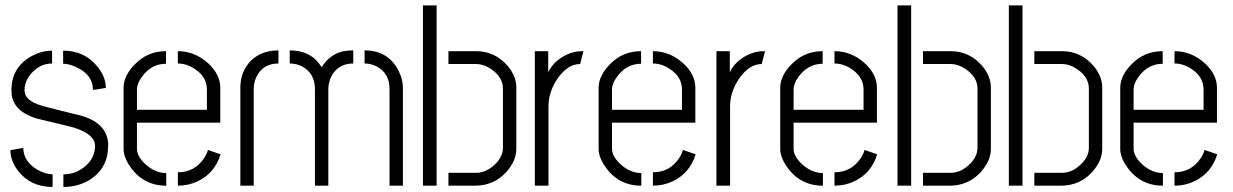

<svg xmlns="http://www.w3.org/2000/svg" viewBox="-20 -705 4680 729"><path d="M19.5 -134.8 68.4 -143.6Q68.4 -92.8 122.1 -60.5Q151.4 -43.9 179.7 -43V4.9Q94.7 4.9 46.9 -58.6Q19.5 -95.7 19.5 -134.8ZM23.4 -362.3Q23.4 -451.2 102.5 -493.2Q139.6 -512.7 177.7 -512.7V-463.9Q131.8 -463.9 98.6 -425.8Q73.2 -397.5 73.2 -362.3Q73.2 -328.1 121.1 -309.6Q139.6 -301.8 268.6 -270.5Q275.4 -268.6 281.2 -267.6Q383.8 -241.2 390.6 -162.1Q390.6 -157.2 390.6 -152.3Q390.6 -65.4 319.3 -21.5Q275.4 4.9 220.7 4.9V-43Q271.5 -43 309.6 -79.1Q340.8 -109.4 340.8 -151.4Q340.8 -195.3 259.8 -220.7Q254.9 -222.7 135.7 -251Q127 -252.9 120.1 -254.9Q34.2 -280.3 24.4 -344.7Q23.4 -353.5 23.4 -362.3ZM219.7 -462.9V-512.7Q301.8 -512.7 350.6 -451.2Q381.8 -413.1 381.8 -371.1L333 -363.3Q333 -420.9 269.5 -450.2Q242.2 -462.9 219.7 -462.9Z M449.2 -139.6V-373Q450.2 -418.9 492.2 -460.9Q540 -510.7 610.4 -510.7V-462.9Q554.7 -462.9 518.6 -413.1Q500 -387.7 500 -365.2V-288.1H765.6V-365.2Q765.6 -414.1 717.8 -444.3Q687.5 -463.9 655.3 -463.9V-510.7Q720.7 -510.7 772.5 -462.9Q815.4 -421.9 816.4 -374V-239.3H500V-139.6Q500 -109.4 537.1 -77.1Q572.3 -47.9 611.3 -47.9V0Q525.4 0 475.6 -70.3Q449.2 -107.4 449.2 -139.6ZM655.3 0V-50.8Q718.8 -50.8 754.9 -104.5Q765.6 -121.1 769.5 -135.7L817.4 -119.1Q795.9 -47.9 730.5 -16.6Q695.3 0 655.3 0Z M892.6 0V-373Q892.6 -434.6 934.6 -476.6Q974.6 -513.7 1037.1 -513.7V-463.9Q977.5 -463.9 953.1 -412.1Q943.4 -390.6 943.4 -366.2V0ZM1080.1 -463.9V-513.7Q1153.3 -513.7 1191.4 -463.9Q1196.3 -457 1201.2 -450.2Q1233.4 -499 1281.2 -509.8Q1299.8 -513.7 1321.3 -513.7V-463.9Q1262.7 -463.9 1237.3 -413.1Q1226.6 -390.6 1226.6 -366.2V0H1175.8V-366.2Q1175.8 -424.8 1129.9 -451.2Q1107.4 -463.9 1080.1 -463.9ZM1364.3 -463.9V-513.7Q1455.1 -513.7 1494.1 -434.6Q1509.8 -403.3 1509.8 -373V0H1459V-366.2Q1459 -426.8 1411.1 -452.1Q1389.6 -463.9 1364.3 -463.9Z M1585.9 0V-684.6H1637.7V0ZM1682.6 0V-48.8H1787.1Q1829.1 -48.8 1864.3 -85.9Q1888.7 -112.3 1889.6 -141.6V-369.1Q1889.6 -411.1 1846.7 -441.4Q1817.4 -461.9 1787.1 -461.9H1682.6V-510.7H1788.1Q1859.4 -510.7 1908.2 -454.1Q1940.4 -415 1940.4 -373V-139.6Q1940.4 -93.8 1901.4 -50.8Q1855.5 -1 1786.1 0Z M2010.7 0V-510.7H2061.5V-430.7Q2081.1 -471.7 2127 -495.1Q2157.2 -510.7 2189.5 -510.7H2195.3L2182.6 -461.9Q2133.8 -461.9 2094.7 -403.3Q2062.5 -354.5 2062.5 -300.8V0Z M2252.9 -139.6V-373Q2253.9 -418.9 2295.9 -460.9Q2343.8 -510.7 2414.1 -510.7V-462.9Q2358.4 -462.9 2322.3 -413.1Q2303.7 -387.7 2303.7 -365.2V-288.1H2569.3V-365.2Q2569.3 -414.1 2521.5 -444.3Q2491.2 -463.9 2459 -463.9V-510.7Q2524.4 -510.7 2576.2 -462.9Q2619.1 -421.9 2620.1 -374V-239.3H2303.7V-139.6Q2303.7 -109.4 2340.8 -77.1Q2376 -47.9 2415 -47.9V0Q2329.1 0 2279.3 -70.3Q2252.9 -107.4 2252.9 -139.6ZM2459 0V-50.8Q2522.5 -50.8 2558.6 -104.5Q2569.3 -121.1 2573.2 -135.7L2621.1 -119.1Q2599.6 -47.9 2534.2 -16.6Q2499 0 2459 0Z M2700.2 0V-510.7H2751V-430.7Q2770.5 -471.7 2816.4 -495.1Q2846.7 -510.7 2878.9 -510.7H2884.8L2872.1 -461.9Q2823.2 -461.9 2784.2 -403.3Q2752 -354.5 2752 -300.8V0Z M2942.4 -139.6V-373Q2943.4 -418.9 2985.4 -460.9Q3033.2 -510.7 3103.5 -510.7V-462.9Q3047.9 -462.9 3011.7 -413.1Q2993.2 -387.7 2993.2 -365.2V-288.1H3258.8V-365.2Q3258.8 -414.1 3210.9 -444.3Q3180.7 -463.9 3148.4 -463.9V-510.7Q3213.9 -510.7 3265.6 -462.9Q3308.6 -421.9 3309.6 -374V-239.3H2993.2V-139.6Q2993.2 -109.4 3030.3 -77.1Q3065.4 -47.9 3104.5 -47.9V0Q3018.6 0 2968.8 -70.3Q2942.4 -107.4 2942.4 -139.6ZM3148.4 0V-50.8Q3211.9 -50.8 3248 -104.5Q3258.8 -121.1 3262.7 -135.7L3310.5 -119.1Q3289.1 -47.9 3223.6 -16.6Q3188.5 0 3148.4 0Z M3387.7 0V-684.6H3439.5V0ZM3484.4 0V-48.8H3588.9Q3630.9 -48.8 3666 -85.9Q3690.4 -112.3 3691.4 -141.6V-369.1Q3691.4 -411.1 3648.4 -441.4Q3619.1 -461.9 3588.9 -461.9H3484.4V-510.7H3589.8Q3661.1 -510.7 3710 -454.1Q3742.2 -415 3742.2 -373V-139.6Q3742.2 -93.8 3703.1 -50.8Q3657.2 -1 3587.9 0Z M3810.5 0V-684.6H3862.3V0ZM3907.2 0V-48.8H4011.7Q4053.7 -48.8 4088.9 -85.9Q4113.3 -112.3 4114.3 -141.6V-369.1Q4114.3 -411.1 4071.3 -441.4Q4042 -461.9 4011.7 -461.9H3907.2V-510.7H4012.7Q4084 -510.7 4132.8 -454.1Q4165 -415 4165 -373V-139.6Q4165 -93.8 4126 -50.8Q4080.1 -1 4010.7 0Z M4233.4 -139.6V-373Q4234.4 -418.9 4276.4 -460.9Q4324.2 -510.7 4394.5 -510.7V-462.9Q4338.9 -462.9 4302.7 -413.1Q4284.2 -387.7 4284.2 -365.2V-288.1H4549.8V-365.2Q4549.8 -414.1 4502 -444.3Q4471.7 -463.9 4439.5 -463.9V-510.7Q4504.9 -510.7 4556.6 -462.9Q4599.6 -421.9 4600.6 -374V-239.3H4284.2V-139.6Q4284.2 -109.4 4321.3 -77.1Q4356.4 -47.9 4395.5 -47.9V0Q4309.6 0 4259.8 -70.3Q4233.4 -107.4 4233.4 -139.6ZM4439.5 0V-50.8Q4502.9 -50.8 4539.1 -104.5Q4549.8 -121.1 4553.7 -135.7L4601.6 -119.1Q4580.1 -47.9 4514.6 -16.6Q4479.5 0 4439.5 0Z"/></svg>

Font: Post No Bills Colombo
Style: Regular
Weight: 500
Designer: Kosala Senevirathne, Siva Puranthara, Lasantha Premarathna, Tharique Azeez
Foundry: Mooniak
Version: Version 1.220 ; ttfautohint (v1.5)